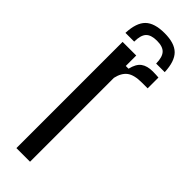

<svg xmlns="http://www.w3.org/2000/svg" viewBox="-253 -755 767 767"><g transform="rotate(45 130.0 -372.0)"><path d="M147 -743.5Q203.5 -743.5 229.2 -718Q255 -692.5 257.5 -633.5H209Q208.5 -669.5 194.2 -685Q180 -700.5 147 -700.5Q113.5 -700.5 99.2 -685Q85 -669.5 85 -633.5H35.5Q38 -692.5 64 -718Q90 -743.5 147 -743.5ZM53 0V-600H130V-541H145.5Q153.5 -575 172 -588.5Q190.5 -602 222 -602Q231 -602 240 -601.5Q249 -601 255 -600.5V-539.5H223Q179 -539.5 158.2 -523.8Q137.5 -508 130 -474V0Z"/></g></svg>

Font: Big Shoulders Display Thin Medium
Style: Regular
Weight: 500
Version: Version 2.002